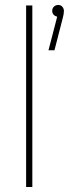

<svg xmlns="http://www.w3.org/2000/svg" viewBox="-20 -752 277 772"><path d="M85 0V-730H110V0ZM175 -550 210 -685Q201 -687 195.5 -693Q190 -699 190 -708Q190 -719 197 -725.5Q204 -732 214 -732Q225 -732 231 -724.5Q237 -717 237 -708Q237 -696 232 -678L199 -550Z"/></svg>

Font: MuseoModerno Thin
Style: Regular
Weight: 100
Designer: Pablo Cosgaya, Héctor Gatti, Marcela Romero, and the Authors of The MuseoModerno Project.
Foundry: Omnibus-Type Team
Version: Version 1.003